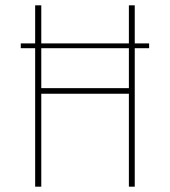

<svg xmlns="http://www.w3.org/2000/svg" viewBox="-20 -701 638 721"><path d="M540 -538V-520H486V0H464V-349H135V0H112V-520H58V-538H112V-681H135V-538H464V-681H486V-538ZM464 -370V-520H135V-370Z"/></svg>

Font: Fira Sans Condensed Thin
Style: Regular
Weight: 250
Width: 3
Designer: Carrois Corporate & Edenspiekermann AG
Foundry: Carrois Corporate GbR & Edenspiekermann AG
Version: Version 4.203